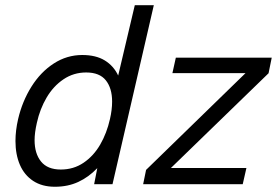

<svg xmlns="http://www.w3.org/2000/svg" viewBox="-20 -710 1067 740"><path d="M572.8 -689.9 413.6 0H342.8L355 -62Q321.8 -27.3 281.7 -8.8Q241.7 9.8 191.4 9.8Q142.1 9.8 107.9 -12.7Q73.7 -35.2 56.6 -75Q39.6 -114.7 39.6 -166.5Q39.6 -207 49.8 -251Q65.9 -319.8 101.3 -376.2Q136.7 -432.6 187.3 -465.3Q237.8 -498 296.9 -498Q349.6 -498 383.8 -477.1Q418 -456.1 435.5 -418.9L499.5 -689.9ZM412.1 -318.4Q412.1 -370.1 387.9 -400.4Q363.8 -430.7 312 -430.7Q263.7 -430.7 224.6 -404.3Q185.5 -377.9 159.7 -334Q133.8 -290 122.1 -236.8Q113.3 -198.2 113.3 -169.9Q113.3 -118.2 138.2 -87.4Q163.1 -56.6 214.4 -56.6Q263.7 -56.6 302.2 -82.8Q340.8 -108.9 366.2 -152.8Q391.6 -196.8 403.8 -251Q412.1 -287.1 412.1 -318.4ZM1027.3 -487.8 1015.1 -427.7 638.7 -62.5H929.7L915.5 0H531.7L543 -55.2L926.3 -428.2H644.5L657.7 -487.8Z"/></svg>

Font: Acari Sans
Style: Italic
Weight: 400
Italic angle: -13°
Designer: Alfredo Marco Pradil and Stefan Peev
Foundry: Hanken Design Co.
Version: Version 1.045;January 11, 2019;FontCreator 11.5.0.2425 64-bi